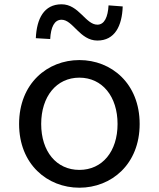

<svg xmlns="http://www.w3.org/2000/svg" viewBox="-20 -861 740 895"><path d="M267 -769C320 -769 352 -672 434 -672C515 -672 549 -740 552 -831L486 -836C483 -782 467 -746 434 -746C379 -746 348 -841 267 -841C185 -841 151 -774 147 -683L214 -679C217 -734 233 -769 267 -769ZM69 -283C69 -95 201 14 350 14C499 14 631 -95 631 -283C631 -472 499 -581 350 -581C201 -581 69 -472 69 -283ZM528 -283C528 -155 457 -69 350 -69C243 -69 172 -155 172 -283C172 -411 243 -499 350 -499C457 -499 528 -411 528 -283Z"/></svg>

Font: Kawkab Mono Light
Style: Bold
Weight: 400
Monospace: yes
Designer: Abdullah Arif
Foundry: Abdullah Arif
Version: Version 1.000;PS 000.500;hotconv 1.0.88;makeotf.lib2.5.64775